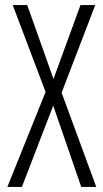

<svg xmlns="http://www.w3.org/2000/svg" viewBox="-20 -734 406 754"><path d="M358 0 222 -370 354 -714H296L190 -424L87 -714H30L159 -373L9 0H66L189 -319L299 0Z"/></svg>

Font: Noto Sans Khmer UI ExtraCondensed Light
Style: Regular
Weight: 300
Width: 2
Designer: Danh Hong and the Monotype Design Team
Foundry: Monotype Imaging Inc.
Version: Version 2.002